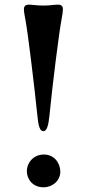

<svg xmlns="http://www.w3.org/2000/svg" viewBox="-20 -795 374 827"><path d="M167 -230C182.1 -230 188.5 -254.9 192.9 -296.4C206.5 -435.5 235.4 -662.1 244.6 -708.5C248.5 -730 251 -746.1 251 -755.4C251 -767.1 245.6 -774.9 230.5 -774.9C211.9 -774.9 194.8 -771 167.5 -771C140.1 -771 120.1 -774.9 103.5 -774.9C88.9 -774.9 83 -767.1 83 -755.4C83 -746.1 85.4 -730 90.3 -705.1C101.1 -646.5 127.4 -429.2 141.1 -296.4C145 -254.9 150.9 -230 167 -230ZM95.7 -57.1C95.7 -26.9 117.7 11.7 167.5 11.7C206.1 11.7 239.7 -16.1 239.7 -55.7C239.7 -89.8 216.3 -129.4 168.9 -129.4C125 -129.4 95.7 -95.2 95.7 -57.1Z"/></svg>

Font: Stoke
Style: Regular
Weight: 400
Designer: Nicole Fally
Foundry: Nicole Fally
Version: Version 1.002